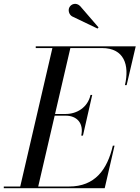

<svg xmlns="http://www.w3.org/2000/svg" viewBox="-65 -995 738 1015"><path d="M316 -908.5 450.5 -844 456 -850 358.5 -963C337.5 -983.5 312 -974 302.5 -957.5C293 -941 300 -918 316 -908.5ZM283 -383.5C340 -383.5 379 -345 364.5 -278H373.5L422.5 -493H413.5C398.5 -426 340 -392.5 283 -392.5H226L307 -741H474C591 -741 620.5 -652 595.5 -545H604.5L652.5 -750H124V-741H212L42 -9H-45V0H488.5L540.5 -225H531.5C502 -98 437 -9 300 -9H137L224 -383.5Z"/></svg>

Font: Bodoni* 24pt
Style: Italic
Weight: 400
Italic angle: -13°
Version: Version 2.3